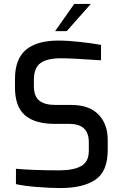

<svg xmlns="http://www.w3.org/2000/svg" viewBox="-20 -949 622 975"><path d="M61 -14V-92Q144 -84 282 -84Q353 -84 392 -105.5Q431 -127 431 -184V-227Q431 -320 332 -320H257Q158 -320 107 -363.5Q56 -407 56 -506V-547Q56 -649 111.5 -696Q167 -743 277 -743Q325 -743 387 -736Q449 -729 493 -721V-643L472 -644Q344 -653 288 -653Q220 -653 186 -629Q152 -605 152 -542V-512Q152 -460 179.5 -438Q207 -416 262 -416H343Q433 -416 480 -367.5Q527 -319 527 -239V-187Q527 -78 464 -36Q401 6 286 6Q235 6 167.5 0.5Q100 -5 61 -14ZM357 -929H441L319 -791H260Z"/></svg>

Font: Exo Medium
Style: Regular
Weight: 500
Designer: Natanael Gama
Foundry: Natanael Gama
Version: Version 1.500; ttfautohint (v1.6)